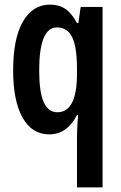

<svg xmlns="http://www.w3.org/2000/svg" viewBox="-20 -573 526 833"><path d="M314 24Q314 8 315 -16Q316 -40 319 -74H314Q271 10 193 10Q119 10 78 -62.5Q37 -135 37 -268Q37 -406 79.5 -479.5Q122 -553 197 -553Q236 -553 263.5 -534.5Q291 -516 314 -473H320L330 -543H425V240H314ZM229 -86Q313 -86 314 -249V-274Q314 -368 293.5 -411Q273 -454 227 -454Q150 -454 150 -267Q150 -174 169.5 -130Q189 -86 229 -86Z"/></svg>

Font: Noto Sans Gurmukhi ExtraCondensed SemiBold
Style: Regular
Weight: 600
Width: 2
Designer: Jelle Bosma - Monotype Design Team
Foundry: Monotype Imaging Inc.
Version: Version 2.004; ttfautohint (v1.8.4.7-5d5b)